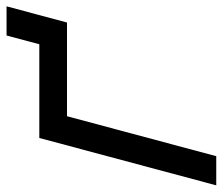

<svg xmlns="http://www.w3.org/2000/svg" viewBox="-83 -613 680 586"><g transform="rotate(-90 257.0 -320.0)"><path d="M-15.7 0H73.3L195.3 -455.5H481.3L530.7 -640H441.7L414.9 -540H128.9Z"/></g></svg>

Font: Manrope
Style: MediumItalic
Weight: 500
Italic angle: -15°
Designer: Mikhail Sharanda
Foundry: Mikhail Sharanda
Version: Version 4.502;hotconv 1.0.109;makeotfexe 2.5.65596